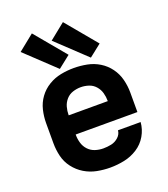

<svg xmlns="http://www.w3.org/2000/svg" viewBox="-143 -879 862 988"><g transform="rotate(-20 288.0 -385.5)"><path d="M291 8Q330 8 368.5 0Q407 -8 440.5 -29.5Q474 -51 494 -85.5Q514 -120 517 -159H393Q391 -137 373.5 -121.5Q356 -106 334.5 -101.5Q313 -97 291 -97Q268 -97 246.5 -104Q225 -111 209.5 -127.5Q194 -144 187.5 -166Q181 -188 181 -210V-213H519V-320Q519 -356 510 -391.5Q501 -427 479.5 -456.5Q458 -486 427 -505Q396 -524 360 -531Q324 -538 288 -538Q252 -538 216.5 -531Q181 -524 149.5 -505Q118 -486 96.5 -456.5Q75 -427 66.5 -391.5Q58 -356 58 -320V-210Q58 -174 66.5 -138.5Q75 -103 97.5 -73.5Q120 -44 151.5 -25Q183 -6 219 1Q255 8 291 8ZM181 -318V-320Q181 -342 187 -363.5Q193 -385 208 -402Q223 -419 244.5 -426Q266 -433 288 -433Q310 -433 331.5 -426Q353 -419 368 -402Q383 -385 389 -363.5Q395 -342 395 -320V-318ZM390 -558 457 -611 317 -779 230 -709ZM220 -558 287 -611 147 -779 60 -709Z"/></g></svg>

Font: Iosevka Sparkle
Style: Bold
Weight: 700
Designer: Belleve Invis
Foundry: Belleve Invis
Version: Version 4.5.0; ttfautohint (v1.8.3)